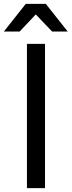

<svg xmlns="http://www.w3.org/2000/svg" viewBox="-49 -978 372 998"><path d="M91 0H185V-750H91ZM-29 -814H53L137 -903L222 -814H303L189 -958H85Z"/></svg>

Font: Bounded Light
Style: Regular
Weight: 300
Designer: Vlad Churkin
Version: Version 3.0